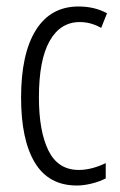

<svg xmlns="http://www.w3.org/2000/svg" viewBox="-20 -562 370 592"><path d="M217 10Q130 10 87.5 -60.5Q45 -131 45 -261Q45 -396 90.5 -469Q136 -542 222 -542Q272 -542 310 -521L292 -476Q260 -494 226 -494Q166 -494 133 -435.5Q100 -377 100 -262Q100 -157 129.5 -97.5Q159 -38 223 -38Q262 -38 306 -59V-12Q287 -2 262.5 4Q238 10 217 10Z"/></svg>

Font: Noto Sans Thai ExtCond Light
Style: Regular
Weight: 300
Width: 2
Designer: Monotype Design Team
Foundry: Monotype Imaging Inc.
Version: Version 2.002; ttfautohint (v1.8.4.7-5d5b)